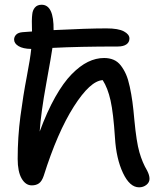

<svg xmlns="http://www.w3.org/2000/svg" viewBox="-20 -779 669 817"><path d="M115.2 9.8Q88.9 9.8 72 -19.5Q55.2 -48.8 55.2 -103Q55.2 -195.3 66.9 -284.2Q78.6 -373 93.8 -451.9Q108.9 -530.8 112.8 -569.8V-570.8Q77.6 -571.3 58.8 -582.8Q40 -594.2 40 -610.8Q40 -622.6 48.8 -631.6Q57.6 -640.6 76.2 -642.1Q83 -642.6 96.2 -643.6Q109.4 -644.5 116.2 -645Q114.3 -696.3 117.2 -717.8Q118.7 -735.4 128.7 -747.1Q138.7 -758.8 157.2 -758.8Q209.5 -758.8 208 -650.9Q352.5 -658.2 433.1 -658.2Q483.4 -658.2 507.1 -645.5Q530.8 -632.8 530.8 -615.2Q530.8 -599.1 517.8 -590.1Q504.9 -581.1 481 -581.1Q317.4 -581.1 203.1 -575.2Q199.7 -549.8 176.8 -423.3Q153.8 -296.9 148.9 -219.2Q180.2 -304.2 215.1 -366Q250 -427.7 285.2 -463.4Q320.3 -499 354.2 -515.6Q388.2 -532.2 422.9 -532.2Q445.3 -532.2 463.1 -524.7Q481 -517.1 493.9 -500.5Q506.8 -483.9 516.1 -462.9Q525.4 -441.9 532.2 -409.9Q539.1 -377.9 543.5 -345.5Q547.9 -313 551.8 -268.1Q560.5 -175.3 573.2 -131.1Q585.9 -86.9 606 -53.2Q616.2 -33.7 616.2 -18.1Q616.2 -2.9 603 7.6Q589.8 18.1 571.8 18.1Q532.2 18.1 503.4 -42.7Q474.6 -103.5 469.2 -192.9Q462.4 -298.3 450.4 -351.6Q438.5 -404.8 417 -438Q363.8 -435.1 293.9 -325.2Q224.1 -215.3 166 -30.8Q158.2 -7.8 146 1Q133.8 9.8 115.2 9.8Z"/></svg>

Font: Shantell Sans Irregular
Style: Regular
Weight: 400
Designer: Stephen Nixon, Anya Danilova, Shantell Martin
Foundry: Arrow Type
Version: Version 1.006;[9816181b4]